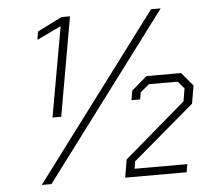

<svg xmlns="http://www.w3.org/2000/svg" viewBox="-51 -756 919 812"><g transform="rotate(-5 409.0 -350.0)"><path d="M660 -700 135 0H94L619 -700ZM232 -662 129 -613 135 -648 239 -700H275L201 -280H164ZM461 -76 722 -300 731 -354 705 -385H583L545 -354L540 -324H503L510 -364L575 -420H722L770 -363L757 -287L496 -65L491 -34H715L709 0H448Z"/></g></svg>

Font: Chakra Petch ExtraLight
Style: Italic
Weight: 275
Italic angle: -10°
Designer: Katatrad Aksorn Co.,Ltd.
Foundry: Cadson Demak Co.,Ltd.
Version: Version 1.000; ttfautohint (v1.6)